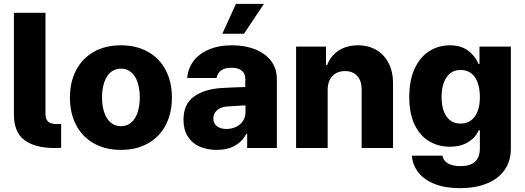

<svg xmlns="http://www.w3.org/2000/svg" viewBox="-20 -774 2744 1004"><path d="M280.3 -125 299.8 -126V-1Q288.1 0 266.6 0Q163.1 0 107.9 -41.3Q52.7 -82.5 52.7 -175.8V-707H217.8V-178.7Q217.8 -150.9 231.9 -137.9Q246.1 -125 280.3 -125Z M345.7 -263.7Q345.7 -345.2 377.9 -407Q410.2 -468.8 470.5 -502.9Q530.8 -537.1 612.3 -537.1Q693.8 -537.1 754.2 -502.9Q814.5 -468.8 846.7 -407Q878.9 -345.2 878.9 -263.7Q878.9 -182.1 846.7 -120.4Q814.5 -58.6 754.2 -24.4Q693.8 9.8 612.3 9.8Q530.8 9.8 470.5 -24.4Q410.2 -58.6 377.9 -120.4Q345.7 -182.1 345.7 -263.7ZM710.9 -264.6Q710.9 -309.1 699.5 -343.3Q688 -377.4 666 -396.2Q644 -415 613.3 -415Q565.9 -415 539.8 -374Q513.7 -333 513.7 -264.6Q513.7 -196.3 539.8 -155.3Q565.9 -114.3 613.3 -114.3Q644 -114.3 666 -133.1Q688 -151.9 699.5 -186Q710.9 -220.2 710.9 -264.6Z M1135.7 -313.5Q1179.7 -316.4 1243.2 -318.4Q1251 -319.3 1262.7 -319.3V-362.3Q1262.7 -390.1 1243.7 -405Q1224.6 -419.9 1190.4 -419.9Q1157.2 -419.9 1137.2 -406.2Q1117.2 -392.6 1112.3 -366.2H959Q962.4 -414.1 990.5 -452.9Q1018.6 -491.7 1070.6 -514.4Q1122.6 -537.1 1194.3 -537.1Q1260.7 -537.1 1313.7 -516.4Q1366.7 -495.6 1397.2 -455.8Q1427.7 -416 1427.7 -360.4V0H1272.5V-74.2H1268.6Q1246.1 -33.2 1207.5 -11.7Q1168.9 9.8 1114.3 9.8Q1062.5 9.8 1023.2 -7.8Q983.9 -25.4 961.7 -60.8Q939.5 -96.2 939.5 -147.5Q939.5 -229.5 993.7 -268.6Q1047.9 -307.6 1135.7 -313.5ZM1164.1 -99.6Q1191.9 -99.6 1214.8 -110.8Q1237.8 -122.1 1251 -142.3Q1264.2 -162.6 1263.7 -188.5V-222.7H1253.9L1163.1 -216.8Q1131.8 -212.9 1113.8 -196.5Q1095.7 -180.2 1095.7 -154.3Q1095.7 -127.9 1114.5 -113.8Q1133.3 -99.6 1164.1 -99.6ZM1213.9 -753.9H1360.4L1255.9 -597.7H1142.6Z M1693.4 0H1528.3V-530.3H1684.6V-433.6H1690.4Q1709 -482.4 1751.2 -509.8Q1793.5 -537.1 1851.6 -537.1Q1906.7 -537.1 1948.5 -512.5Q1990.2 -487.8 2012.9 -442.6Q2035.6 -397.5 2035.2 -337.9V0H1871.1V-306.6Q1871.1 -351.6 1848.1 -377Q1825.2 -402.3 1784.2 -402.3Q1742.7 -402.3 1718 -376Q1693.4 -349.6 1693.4 -303.7Z M2133.8 40H2293.9Q2298.8 67.9 2323.7 81.3Q2348.6 94.7 2388.7 94.7Q2489.3 94.7 2489.3 1V-92.8H2483.4Q2466.8 -54.7 2428.2 -30.8Q2389.6 -6.8 2333 -6.8Q2272.5 -6.8 2224.4 -35.2Q2176.3 -63.5 2148.2 -121.8Q2120.1 -180.2 2120.1 -266.6Q2120.1 -355.5 2148.9 -416.5Q2177.7 -477.5 2226.1 -507.3Q2274.4 -537.1 2332 -537.1Q2390.6 -537.1 2428 -509Q2465.3 -481 2482.4 -439.5H2487.3V-530.3H2651.4V2.9Q2651.4 68.8 2618.2 115.5Q2585 162.1 2524.7 186Q2464.4 210 2384.8 210Q2310.1 210 2254.9 188.7Q2199.7 167.5 2168.7 128.9Q2137.7 90.3 2133.8 40ZM2489.3 -266.6Q2489.3 -332.5 2462.9 -370.4Q2436.5 -408.2 2388.7 -408.2Q2341.3 -408.2 2315.2 -369.9Q2289.1 -331.5 2289.1 -266.6Q2289.1 -201.2 2315.2 -164.6Q2341.3 -127.9 2388.7 -127.9Q2436 -127.9 2462.6 -164.6Q2489.3 -201.2 2489.3 -266.6Z"/></svg>

Font: Pretendard GOV ExtraBold
Style: Regular
Weight: 800
Designer: Base glyphs from Inter by Rasmus Andersson; Hangeul glyphs from Noto Sans CJK(Source Han Sans) by Jang Soo-young and Kan
Foundry: Kil Hyung-jin
Version: Version 1.309